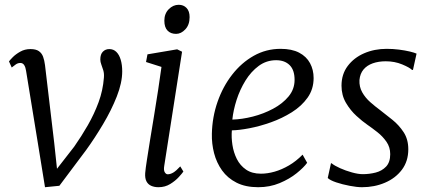

<svg xmlns="http://www.w3.org/2000/svg" viewBox="-20 -772 1793 802"><path d="M89 -475.5Q87 -490.5 81.2 -499.8Q75.5 -509 65 -509Q54 -509 45 -502.2Q36 -495.5 29 -490L17.5 -515.5Q21 -520.5 33.2 -533Q45.5 -545.5 64.5 -556.2Q83.5 -567 107 -567Q130 -567 142.2 -558.5Q154.5 -550 160 -535Q165.5 -520 168 -500L206.5 -175L222 -30.5L195.5 -38L290 -159.5Q320.5 -203 347 -249.2Q373.5 -295.5 391.8 -345Q410 -394.5 414 -447.5Q415.5 -464.5 411.5 -478Q407.5 -491.5 403.2 -502.5Q399 -513.5 399 -523.5Q399 -545.5 409.8 -556.2Q420.5 -567 436.5 -567Q454 -567 466 -555.2Q478 -543.5 484.2 -522.5Q490.5 -501.5 490.5 -474Q490.5 -426.5 467.8 -368.8Q445 -311 410.2 -252.8Q375.5 -194.5 340 -145.5L228 4L168 10L138.5 -172Z M642 10Q625 10 611.8 4.2Q598.5 -1.5 591.8 -14.5Q585 -27.5 586.5 -49Q588 -68 593.8 -104.8Q599.5 -141.5 607.2 -189.5Q615 -237.5 623.8 -290.5Q632.5 -343.5 640.5 -395.8Q648.5 -448 654.5 -492.5L590 -513L596 -545L720 -566L740.5 -556L666 -79Q663 -61 668.2 -52.5Q673.5 -44 680.5 -44Q691.5 -44 703.8 -51.2Q716 -58.5 733 -77L746 -55.5Q741.5 -48.5 727.2 -32.8Q713 -17 691.2 -3.5Q669.5 10 642 10ZM715.5 -630.5Q693 -630.5 679.8 -644.2Q666.5 -658 666.5 -685.5Q666.5 -715 684.8 -733.5Q703 -752 726.5 -752Q746.5 -752 759.2 -738.8Q772 -725.5 772 -700.5Q772 -668.5 754.2 -649.5Q736.5 -630.5 715.5 -630.5Z M1263 -92Q1249 -72.5 1219.2 -48.5Q1189.5 -24.5 1148.2 -7.2Q1107 10 1058.5 10Q1005.5 10 968 -9Q930.5 -28 907.5 -60.2Q884.5 -92.5 874.2 -132.2Q864 -172 865 -213Q866.5 -283 888.8 -346.8Q911 -410.5 949.8 -460.2Q988.5 -510 1040 -539Q1091.5 -568 1152 -568Q1199 -568 1229.5 -552Q1260 -536 1275 -508.2Q1290 -480.5 1290 -446Q1290 -399.5 1264.8 -364Q1239.5 -328.5 1198.8 -303Q1158 -277.5 1111.5 -261Q1065 -244.5 1021.5 -236.2Q978 -228 948.5 -227.5Q946 -198.5 950.8 -167Q955.5 -135.5 969.2 -108Q983 -80.5 1007.8 -63.5Q1032.5 -46.5 1070 -46.5Q1097.5 -46.5 1127.2 -55Q1157 -63.5 1187 -81Q1217 -98.5 1244 -126ZM1133.5 -520.5Q1093 -520.5 1060.8 -496.8Q1028.5 -473 1005.2 -435.2Q982 -397.5 968.2 -354.5Q954.5 -311.5 950.5 -272.5Q990.5 -273.5 1035.8 -285Q1081 -296.5 1120.8 -317.8Q1160.5 -339 1185.5 -369.2Q1210.5 -399.5 1210.5 -438.5Q1210.5 -479.5 1189.8 -500Q1169 -520.5 1133.5 -520.5Z M1705 -480H1701Q1691 -490 1659.8 -503Q1628.5 -516 1591.5 -516Q1561 -516 1537 -507.5Q1513 -499 1498.5 -481.8Q1484 -464.5 1481.5 -438Q1480 -409.5 1493 -386.5Q1506 -363.5 1526.8 -345.2Q1547.5 -327 1568.5 -311.5Q1592 -293.5 1619.2 -271.5Q1646.5 -249.5 1666 -219.8Q1685.5 -190 1685.5 -148.5Q1685.5 -98.5 1658.8 -63Q1632 -27.5 1588 -8.8Q1544 10 1492 10Q1471 10 1440.8 4.2Q1410.5 -1.5 1384.5 -10.2Q1358.5 -19 1349 -28.5L1362.5 -90H1365Q1377 -80 1400.5 -69.5Q1424 -59 1450 -51.8Q1476 -44.5 1495.5 -44.5Q1523 -44.5 1549.2 -51.2Q1575.5 -58 1592.8 -76.2Q1610 -94.5 1610 -128Q1610 -157 1594.5 -179.5Q1579 -202 1556.5 -219.8Q1534 -237.5 1513 -252Q1494 -265 1469 -287.8Q1444 -310.5 1425.2 -342.2Q1406.5 -374 1406.5 -414Q1406.5 -462 1432.5 -496.5Q1458.5 -531 1501.2 -549.5Q1544 -568 1595 -568Q1621 -568 1646.5 -564.8Q1672 -561.5 1691.8 -556.8Q1711.5 -552 1720 -548Z"/></svg>

Font: Merriweather 7pt Light
Style: Italic
Weight: 300
Italic angle: -7.8°
Designer: Eben Sorkin
Foundry: Eben Sorkin
Version: Version 2.200;gftools[0.9.31]